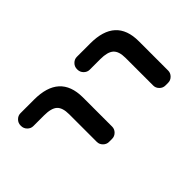

<svg xmlns="http://www.w3.org/2000/svg" viewBox="-47 -764 762 762"><g transform="rotate(-45 334.5 -382.5)"><path d="M74.2 -474.6Q60.5 -474.6 50.3 -484.9Q40 -495.1 40 -509.8V-511.7Q40 -526.4 50.3 -536.6Q60.5 -546.9 74.2 -546.9H150.4Q293 -546.9 293.9 -417V-252Q293.9 -238.3 283.7 -228Q273.4 -217.8 259.8 -217.8H242.2Q228.5 -217.8 218.3 -228Q208 -238.3 208 -252V-407.2Q208 -444.3 191.4 -459.5Q174.8 -474.6 133.8 -474.6ZM390.6 -474.6Q377 -474.6 366.7 -484.9Q356.4 -495.1 356.4 -509.8V-511.7Q356.4 -526.4 366.7 -536.6Q377 -546.9 390.6 -546.9H465.8Q608.4 -546.9 608.4 -417V-252Q608.4 -238.3 598.1 -228Q587.9 -217.8 574.2 -217.8H558.6Q544.9 -217.8 534.7 -228Q524.4 -238.3 524.4 -252V-407.2Q524.4 -444.3 507.3 -459.5Q490.2 -474.6 450.2 -474.6Z"/></g></svg>

Font: Gen Jyuu GothicL Regular
Style: Regular
Weight: 400
Designer: [Source Han Sans]
Ryoko NISHIZUKA  (kana & ideographs); Paul D. Hunt (Latin, Greek & Cyrillic); Wenlong ZHANG  (bopomofo
Version: Version 1.002.20150607